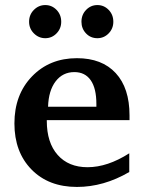

<svg xmlns="http://www.w3.org/2000/svg" viewBox="-20 -730 564 759"><path d="M37 -242Q37 -356 106.5 -428Q176 -500 284 -500Q383 -500 437.5 -441Q492 -382 492 -274V-255H165V-252Q165 -166 208 -117.5Q251 -69 326 -69Q405 -69 491 -124V-50Q390 9 284 9Q172 9 104.5 -60Q37 -129 37 -242ZM170 -308H361V-319Q361 -381 338.5 -413Q316 -445 274 -445Q228 -445 200 -408.5Q172 -372 170 -308ZM95 -644Q95 -672 114 -691Q133 -710 159 -710Q185 -710 203.5 -691Q222 -672 222 -644Q222 -617 203.5 -598Q185 -579 159 -579Q133 -579 114 -598Q95 -617 95 -644ZM302 -644Q302 -672 320.5 -691Q339 -710 365 -710Q391 -710 409.5 -691Q428 -672 428 -644Q428 -617 409.5 -598Q391 -579 365 -579Q338 -579 320 -598Q302 -617 302 -644Z"/></svg>

Font: Khartiya
Style: Bold
Weight: 700
Version: Version 1.0.2